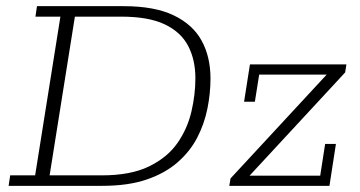

<svg xmlns="http://www.w3.org/2000/svg" viewBox="-20 -603 1168 623"><path d="M8 0 13 -34H94L176 -549H95L100 -583H381Q481 -583 543 -553.5Q605 -524 634 -471.5Q663 -419 663 -348Q663 -300 653 -250.5Q643 -201 620 -156.5Q597 -112 556.5 -76.5Q516 -41 456 -20.5Q396 0 312 0ZM141 -34H310Q404 -34 463.5 -63Q523 -92 555.5 -138.5Q588 -185 601 -240.5Q614 -296 614 -349Q614 -409 590.5 -454Q567 -499 514.5 -524Q462 -549 373 -549H223ZM724 0 728 -24 1053 -375 1064 -361H821L807 -273H772L791 -394H1104L1100 -368L775 -17L770 -33H1019L1035 -136H1070L1049 0Z"/></svg>

Font: Rokkitt SemiBold ExtraLight
Style: Italic
Weight: 250
Italic angle: -9°
Version: Version 3.103